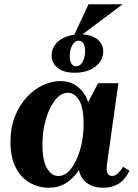

<svg xmlns="http://www.w3.org/2000/svg" viewBox="-20 -870 646 900"><path d="M29 -207Q29 -271 49.5 -323Q70 -375 104 -412.5Q138 -450 179.5 -470Q221 -490 262 -490Q301 -490 327.5 -474.5Q354 -459 370.5 -436Q387 -413 393 -391L440 -480H535L482 -104Q477 -69 484.5 -57Q492 -45 505 -45Q520 -45 532.5 -57Q545 -69 557 -88L587 -70Q564 -24 533 -7Q502 10 464 10Q419 10 388.5 -11.5Q358 -33 350 -73Q323 -32 288 -11Q253 10 209 10Q161 10 120 -13Q79 -36 54 -84Q29 -132 29 -207ZM179 -192Q179 -116 200.5 -80.5Q222 -45 253 -45Q287 -45 313.5 -79.5Q340 -114 356 -170Q372 -226 372 -289Q372 -365 351 -400Q330 -435 298 -435Q265 -435 238 -400.5Q211 -366 195 -311Q179 -256 179 -192ZM356 -709Q407 -709 435.5 -686.5Q464 -664 464 -629Q464 -600 447 -577.5Q430 -555 400 -542Q370 -529 330 -529Q279 -529 250.5 -551.5Q222 -574 222 -609Q222 -638 238.5 -660.5Q255 -683 285.5 -696Q316 -709 356 -709ZM336 -559Q356 -559 367.5 -580.5Q379 -602 379 -631Q379 -654 371 -666.5Q363 -679 349 -679Q330 -679 318.5 -657.5Q307 -636 307 -607Q307 -584 315 -571.5Q323 -559 336 -559ZM555 -850 355 -700H325L395 -850Z"/></svg>

Font: Brygada 1918
Style: Bold Italic
Weight: 700
Italic angle: -8°
Designer: Mateusz Machalski | Borys Kosmynka | Przemek Hoffer
Foundry: NIEPODLEGLA 2018
Version: Version 3.006